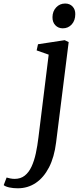

<svg xmlns="http://www.w3.org/2000/svg" viewBox="-142 -786 453 1061"><path d="M168 1Q158 82.5 128.8 139Q99.5 195.5 55.5 225Q11.5 254.5 -44 254.5Q-69 254.5 -90.8 249.8Q-112.5 245 -121.5 237L-105.5 195Q-98.5 197.5 -85.5 200Q-72.5 202.5 -61 202.5Q-28 202.5 -5.2 184.5Q17.5 166.5 32.2 134.8Q47 103 56 61.2Q65 19.5 70.5 -27L127 -484L60.5 -507.5L68 -541.5L215.5 -564L237.5 -553.5ZM205 -629.5Q180 -629.5 163.8 -646.5Q147.5 -663.5 148 -691.5Q148.5 -724 168.5 -745.2Q188.5 -766.5 218 -766.5Q243.5 -766.5 259 -750Q274.5 -733.5 274 -707.5Q274 -673 254.5 -651.2Q235 -629.5 205 -629.5Z"/></svg>

Font: Merriweather 24pt
Style: Italic
Weight: 400
Italic angle: -7.8°
Designer: Eben Sorkin
Foundry: Eben Sorkin
Version: Version 2.101